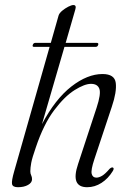

<svg xmlns="http://www.w3.org/2000/svg" viewBox="-20 -754 536 782"><path d="M113.5 -571Q116 -579.5 124.5 -579.5H187L218.5 -690.5Q221.5 -700.5 233.2 -710.2Q245 -720 258.2 -726.8Q271.5 -733.5 279 -733.5Q292.5 -733.5 286.5 -714.5L247.5 -579.5H373.5Q382.5 -579.5 380 -571.5Q377.5 -563 369 -563H242.5L151 -248.5Q205 -350.5 270.5 -401.5Q336 -452.5 397.5 -452.5Q447 -452.5 451.5 -416.2Q456 -380 435.5 -319.5L364.5 -106Q349.5 -61 353.5 -45.8Q357.5 -30.5 372.5 -30.5Q383 -30.5 395.8 -38Q408.5 -45.5 426.5 -66.5Q435 -74 440 -71.5Q446 -68.5 439.5 -57.5Q420.5 -26.5 393.2 -9Q366 8.5 335 8.5Q266 8.5 298 -86L373.5 -315.5Q392 -371.5 384.8 -392Q377.5 -412.5 350.5 -412.5Q324.5 -412.5 283.8 -387Q243 -361.5 200.2 -304.5Q157.5 -247.5 126 -154Q111 -111 107.2 -90.8Q103.5 -70.5 103.5 -56Q103.5 -47 107 -40Q110.5 -33 110.5 -24Q110.5 -10 94.2 -0.8Q78 8.5 53 8.5Q31.5 8.5 29 -4.5Q26.5 -17.5 38 -57L182 -563H119.5Q110.5 -563 113.5 -571Z"/></svg>

Font: Fraunces 72pt S000 Light
Style: Italic
Weight: 300
Italic angle: -16°
Version: Version 1.000; ttfautohint (v1.8.3)